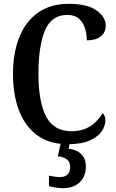

<svg xmlns="http://www.w3.org/2000/svg" viewBox="-20 -744 606 1004"><path d="M333 10Q239 10 175.5 -36Q112 -82 80 -164.5Q48 -247 48 -358Q48 -467 81 -549.5Q114 -632 179 -678Q244 -724 340 -724Q435 -724 484 -690Q533 -656 533 -609Q533 -575 507 -554Q481 -533 434 -533Q434 -565 424.5 -595.5Q415 -626 393 -646Q371 -666 332 -666Q249 -666 215 -584.5Q181 -503 181 -358Q181 -212 221 -135Q261 -58 353 -58Q398 -58 428.5 -71.5Q459 -85 480.5 -106.5Q502 -128 517 -152Q531 -140 531 -113Q531 -87 512.5 -58.5Q494 -30 450.5 -10Q407 10 333 10ZM309 240Q295 240 273 237Q251 234 236 229V174Q269 182 294 182Q319 182 333 168.5Q347 155 347 130Q347 101 328.5 88.5Q310 76 282 73L301 -9H347L339 34Q381 38 405 62Q429 86 429 126Q429 179 396.5 209.5Q364 240 309 240Z"/></svg>

Font: Noto Serif Khmer Condensed SemiBold
Style: Regular
Weight: 600
Width: 3
Designer: Danh Hong and the Monotype Design Team
Foundry: Monotype Imaging Inc.
Version: Version 2.004; ttfautohint (v1.8.4.7-5d5b)